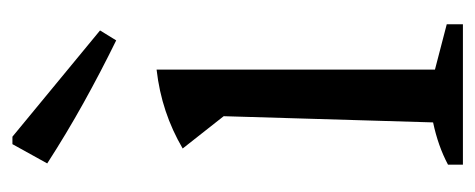

<svg xmlns="http://www.w3.org/2000/svg" viewBox="-248 -517 765 309"><g transform="rotate(-90 134.5 -362.5)"><path d="M24 0V-24Q39 -32 56 -38Q73 -44 92 -48L102 -385L50 -451Q79 -468 110.5 -478.5Q142 -489 177 -493V-45L250 -26V0ZM224 -558Q173 -583 123.5 -610.5Q74 -638 26 -669L57 -725H69L240 -584Z"/></g></svg>

Font: Piazzolla
Style: Regular
Weight: 400
Designer: Juan Pablo del Peral
Foundry: Huerta Tipografica
Version: Version 1.330